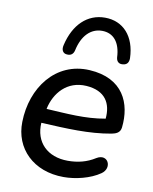

<svg xmlns="http://www.w3.org/2000/svg" viewBox="-85 -810 704 883"><g transform="rotate(10 267.5 -368.5)"><path d="M273 9C328 9 396 -7 442 -39C487 -70 457 -134 406 -103C367 -78 324 -68 279 -68C183 -68 123 -128 129 -219C248 -213 353 -207 456 -226C476 -230 495 -237 498 -262C511 -376 464 -487 306 -496C146 -505 45 -368 42 -208C39 -84 131 9 273 9ZM190 -549C208 -547 220 -556 224 -574C239 -645 279 -684 331 -684C384 -684 417 -646 420 -575C422 -555 435 -546 453 -549C471 -551 479 -563 479 -582C476 -684 419 -746 334 -746C252 -746 191 -688 168 -589C162 -565 172 -550 190 -549ZM142 -286V-288C158 -362 213 -428 304 -422C393 -416 424 -361 417 -289C324 -272 237 -281 142 -286Z"/></g></svg>

Font: SN Pro Medium
Style: Italic
Weight: 400
Italic angle: -9°
Designer: Tobias Whetton
Foundry: Supernotes
Version: Version 1.001;Glyphs 3.2 (3249)